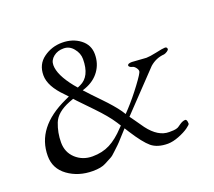

<svg xmlns="http://www.w3.org/2000/svg" viewBox="-107 -741 1002 898"><g transform="rotate(-20 394.0 -292.0)"><path d="M347.2 -493.2Q347.2 -522 327.1 -546.4Q307.6 -570.8 278.3 -570.8Q249 -571.3 228 -554.7Q207 -538.1 207 -513.2Q207 -464.4 264.2 -393.1L278.8 -376L292 -381.8Q347.2 -406.7 347.2 -493.2ZM240.2 -334 219.2 -326.2Q152.3 -299.8 134.8 -254.9Q117.2 -210 117.2 -161.1Q117.2 -112.3 150.9 -81.1Q185.1 -49.8 233.9 -49.8Q282.7 -49.8 320.8 -69.3Q358.9 -88.9 397.9 -130.9L407.2 -140.1L395 -159.2Q369.1 -199.2 317.4 -252.9Q265.6 -306.6 252 -320.8ZM735.8 -401.4Q735.8 -397 727.1 -391.1Q718.3 -385.3 710.9 -383.8Q669.9 -380.9 638.2 -353L459 -165L476.1 -141.1Q499 -107.4 507.3 -96.7Q554.7 -33.7 609.9 -34.2Q636.2 -34.2 643.6 -36.6Q650.9 -39.1 652.8 -39.6Q654.8 -40 669.9 -50.8Q685.1 -61.5 698.2 -62Q708 -62 708 -40Q708 -35.2 689.5 -22Q670.9 -8.8 641.1 2.9Q611.3 14.6 585.9 15.1Q534.2 15.1 504.4 -9.3Q475.1 -33.7 432.1 -101.1L418.9 -122.1Q407.2 -109.9 387.7 -87.9Q368.2 -65.9 361.3 -59.6Q354.5 -53.2 336.9 -36.6Q320.3 -20 309.6 -14.6Q298.8 -9.3 276.4 2.9Q253.9 15.1 211.9 15.1Q141.1 15.1 88.9 -22.5Q37.1 -60.1 37.1 -123Q37.1 -265.1 205.1 -341.8L225.1 -351.1L210 -367.2Q147 -429.7 147 -484.4Q147 -539.1 188 -568.8Q229 -598.6 280.8 -598.6Q333 -598.6 370.1 -570.3Q407.2 -542 407.2 -495.6Q407.2 -449.2 381.8 -413.6Q356.4 -377.9 310.1 -360.8L295.9 -356L305.2 -346.2Q317.4 -332 364.3 -283.7Q411.1 -235.4 435.1 -201.2L446.8 -183.1L464.8 -202.1Q501 -241.2 538.1 -291Q575.2 -340.8 575.2 -349.6Q575.2 -358.4 567.4 -368.2Q559.6 -377.9 551.8 -379.4Q543.9 -380.9 539.6 -384.8Q535.2 -388.7 535.2 -391.1Q535.2 -401.9 557.1 -401.9L627.9 -397Q644 -397 678.7 -404.3Q713.4 -412.1 724.6 -412.1Q735.8 -412.1 735.8 -401.4Z"/></g></svg>

Font: EBGaramond
Style: Regular
Weight: 400
Version: Version 000.012g